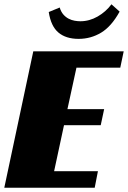

<svg xmlns="http://www.w3.org/2000/svg" viewBox="-20 -874 596 894"><path d="M135 -635H556L540 -559H336L294 -366H465L449 -291H278L232 -77H436L421 0H0ZM346 -693Q287 -693 252 -722.5Q217 -752 207 -818L258 -839Q264 -819 275 -806.5Q286 -794 299.5 -787Q313 -780 327.5 -777.5Q342 -775 354 -775Q396 -775 434.5 -797Q473 -819 499 -854L537 -820Q499 -751 451 -722Q403 -693 346 -693Z"/></svg>

Font: Racing Sans One
Style: Regular
Weight: 400
Designer: Pablo Impallari, Rodrigo Fuenzalida
Foundry: Pablo Impallari, Rodrigo Fuenzalida
Version: Version 1.001; ttfautohint (v0.8) -G 200 -r 50